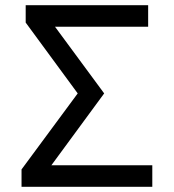

<svg xmlns="http://www.w3.org/2000/svg" viewBox="-20 -720 670 740"><path d="M63 0V-67L279.5 -360L79 -633V-700H551V-617H192L381.5 -360L178 -83H567V0Z"/></svg>

Font: Overpass
Style: Regular
Weight: 400
Designer: Delve Withrington, Dave Bailey, Thomas Jockin
Foundry: Delve Fonts LLC
Version: Version 4.000